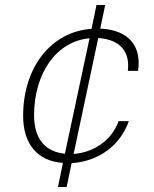

<svg xmlns="http://www.w3.org/2000/svg" viewBox="-20 -741 621 772"><path d="M403 -721H368L348 -625C186 -614 73 -471 73 -275C73 -163 130 -93 233 -86L213 11H248L268 -85C379 -92 465 -159 498 -254H457C430 -178 358 -128 276 -122L375 -588C466 -582 503 -531 494 -456H535C550 -554 499 -621 383 -626ZM117 -277C117 -449 209 -576 340 -587L241 -123C165 -130 117 -180 117 -277Z"/></svg>

Font: Nacelle UltraLight
Style: Italic
Weight: 200
Italic angle: -12°
Designer: Sora Sagano
Foundry: Sora Sagano
Version: Version 1.000;FEAKit 1.0